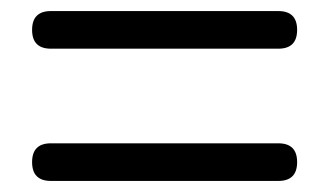

<svg xmlns="http://www.w3.org/2000/svg" viewBox="-20 -542 595 347"><path d="M72 -215Q38 -215 38 -249Q38 -283 72 -283H483Q517 -283 517 -249Q517 -215 483 -215H277ZM72 -454Q38 -454 38 -488Q38 -522 72 -522H483Q517 -522 517 -488Q517 -454 483 -454H277Z"/></svg>

Font: GenSenRounded JP R
Style: Regular
Weight: 400
Version: Version 1.501;PS 1;hotconv 16.6.51;makeotf.lib2.5.65220